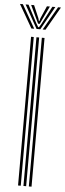

<svg xmlns="http://www.w3.org/2000/svg" viewBox="-87 -999 347 1029"><g transform="rotate(5 87.0 -485.0)"><path d="M109.9 0V-800H124.4V0ZM51.9 0V-800H66.4V0ZM80.9 0V-800H95.4V0ZM-22.6 -970.2H-7.1L64.9 -844.4H49.8ZM7.6 -970.2H23.5L72.9 -876L85.4 -854.7H89.8L102.4 -876L151.7 -970.2H167.6L97.7 -844.4H77.6ZM37.4 -970.2H53.3L82.4 -902.4L86.2 -887.8H89L92.9 -902.4L122.4 -970.2H138.3L101.2 -893.1L92.1 -873.2H83.2L73.9 -893.1ZM182.3 -970.2H197.8L125.5 -844.4H110.4Z"/></g></svg>

Font: Big Shoulders Inline Display SC Thin
Style: Regular
Weight: 100
Designer: Patric King
Foundry: XO Type Co
Version: Version 2.002